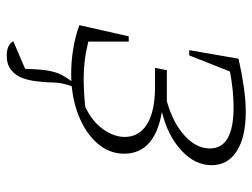

<svg xmlns="http://www.w3.org/2000/svg" viewBox="-112 -454 767 584"><g transform="rotate(90 272.0 -161.5)"><path d="M56 -19 90 -169H106V-46Q140 -38 166 -35Q192 -32 218 -32Q240 -32 264.5 -33.5Q289 -35 305 -37Q349 -58 372.5 -91Q396 -124 396 -157Q396 -199 360 -223Q324 -247 254 -249H186L193 -285H287Q352 -303 391.5 -338.5Q431 -374 431 -416Q431 -488 306 -488Q279 -488 251.5 -485Q224 -482 197 -477L148 -353H132L158 -503Q202 -513 243.5 -519Q285 -525 320 -525Q397 -525 439.5 -497.5Q482 -470 482 -421Q482 -371 437.5 -329.5Q393 -288 320 -270Q447 -248 447 -155Q447 -109 414.5 -72.5Q382 -36 327 -15Q272 6 204 6Q165 6 126.5 -0.5Q88 -7 56 -19ZM148 202Q116 202 105 182L189 146Q190 104 194 78.5Q198 53 207.5 35Q217 17 233 -4H245Q237 16 233.5 33Q230 50 230 75Q229 92 226.5 113.5Q224 135 216.5 155Q209 175 192.5 188.5Q176 202 148 202Z"/></g></svg>

Font: Piazzolla SC ExtraLight
Style: Italic
Weight: 200
Italic angle: -11.3°
Designer: Juan Pablo del Peral
Foundry: Huerta Tipografica
Version: Version 1.330